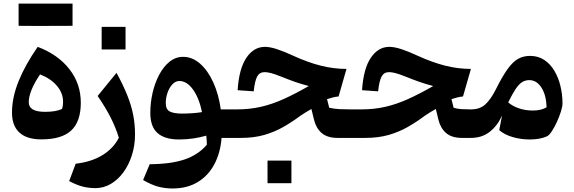

<svg xmlns="http://www.w3.org/2000/svg" viewBox="-20 -775 3226 1079"><path d="M211.9 8.3Q130.9 8.3 89.1 -30Q47.4 -68.4 47.4 -142.1Q47.4 -227.1 84.7 -319.3Q122.1 -411.6 191.9 -511.7Q306.2 -468.3 370.1 -386.2Q434.1 -304.2 434.1 -197.8Q434.1 -92.3 380.6 -42Q327.1 8.3 211.9 8.3ZM205.1 -356.9Q141.6 -262.7 141.6 -200.2Q141.6 -146.5 233.4 -146.5Q297.4 -146.5 329.1 -163.6Q334.5 -181.2 334.5 -202.6Q334.5 -251.5 300.3 -292.2Q266.1 -333 205.1 -356.9ZM387.7 -629.9 237.3 -629.4H164.1Q129.9 -629.4 84.5 -629.9V-754.9H387.7Z M738.8 -20Q738.8 42 721.4 96.7Q704.1 151.4 673.6 193.1Q643.1 234.9 602.8 258.5Q562.5 282.2 516.6 282.2Q478 282.2 443.6 273.2Q409.2 264.2 368.7 242.7L405.3 145Q492.2 135.3 554.7 97.4Q617.2 59.6 647.9 -1Q629.9 -59.6 601.3 -115.5Q572.8 -171.4 528.8 -235.8L634.8 -365.7Q672.4 -296.9 695.3 -239.5Q718.3 -182.1 728.5 -129.2Q738.8 -76.2 738.8 -20ZM551.3 -624H685.5V-497.1H551.3Z M1008.8 -455.6Q1061 -455.6 1104.7 -417Q1148.4 -378.4 1178.7 -311.8Q1209 -245.1 1220.7 -160.2H1275.9V0H1225.1Q1218.8 83.5 1184.8 147.7Q1150.9 211.9 1091.6 248Q1032.2 284.2 949.2 284.2Q907.7 284.2 869.9 274.2Q832 264.2 784.2 236.8L821.3 147.9Q942.4 147 1018.8 120.6Q1095.2 94.2 1142.6 38.1Q1142.1 13.2 1139.2 -12.7Q1106.4 -2.9 1067.6 2.9Q1028.8 8.8 985.8 8.8Q906.2 8.8 865.5 -27.1Q824.7 -63 824.7 -140.6Q824.7 -197.8 837.6 -253.7Q850.6 -309.6 874.8 -355.2Q898.9 -400.9 932.9 -428.2Q966.8 -455.6 1008.8 -455.6ZM987.8 -319.8Q966.3 -319.8 949 -301.3Q931.6 -282.7 921.6 -254.2Q911.6 -225.6 911.6 -195.3Q911.6 -160.2 934.3 -148.4Q957 -136.7 1002.9 -136.7Q1029.8 -136.7 1059.6 -138.7Q1089.4 -140.6 1115.2 -145Q1098.6 -225.1 1064.2 -272.5Q1029.8 -319.8 987.8 -319.8Z M1468.8 -511.7Q1496.1 -511.7 1534.9 -499.3Q1573.7 -486.8 1628.9 -461.4Q1710 -424.3 1782.5 -406Q1855 -387.7 1927.2 -387.7L1882.8 -232.9Q1866.7 -231.4 1850.1 -227.3Q1833.5 -223.1 1817.9 -217.8L1830.1 -169.4Q1858.9 -163.1 1888.4 -161.6Q1918 -160.2 1953.1 -160.2H1975.1V0H1877Q1819.3 0 1787.6 -27.6Q1755.9 -55.2 1744.6 -102.5L1730 -162.6Q1715.3 -154.3 1699.2 -144.5Q1683.1 -134.8 1667.5 -124Q1622.6 -90.3 1573.2 -62Q1523.9 -33.7 1465.6 -16.8Q1407.2 0 1335 0H1275.9Q1266.1 0 1261.2 -7.8Q1256.3 -15.6 1256.3 -36.6V-123.5Q1256.3 -144.5 1261.2 -152.3Q1266.1 -160.2 1275.9 -160.2H1309.6Q1382.8 -160.2 1446.5 -174.8Q1510.3 -189.5 1575 -218.8Q1639.6 -248 1715.3 -291.5Q1672.9 -302.7 1637.9 -314.9Q1603 -327.1 1558.1 -345.2Q1523.9 -358.9 1502.9 -364.3Q1481.9 -369.6 1467.3 -369.6Q1439 -369.6 1425.5 -345.5Q1412.1 -321.3 1405.8 -261.7L1315.4 -268.1Q1323.2 -389.2 1364.7 -450.4Q1406.2 -511.7 1468.8 -511.7ZM1483.4 127.4H1617.7V254.4H1483.4Z M2414.6 -291.5Q2372.1 -302.7 2337.2 -314.9Q2302.2 -327.1 2257.3 -345.2Q2223.1 -358.9 2202.1 -364.3Q2181.2 -369.6 2166.5 -369.6Q2138.2 -369.6 2124.8 -345.5Q2111.3 -321.3 2105 -261.7L2014.6 -268.1Q2022.5 -389.2 2064 -450.4Q2105.5 -511.7 2168 -511.7Q2195.3 -511.7 2234.1 -499.3Q2272.9 -486.8 2328.1 -461.4Q2409.2 -424.3 2481.7 -406Q2554.2 -387.7 2626.5 -387.7L2582 -232.9Q2565.9 -231.4 2549.3 -227.3Q2532.7 -223.1 2517.1 -217.8L2529.3 -169.4Q2550.8 -163.1 2573.2 -161.6Q2595.7 -160.2 2625 -160.2H2626.5V0H2576.2Q2518.6 0 2486.8 -27.6Q2455.1 -55.2 2443.8 -102.5L2429.2 -162.6Q2414.6 -154.3 2398.4 -144.5Q2382.3 -134.8 2366.7 -124Q2321.8 -90.3 2272.5 -62Q2223.1 -33.7 2164.8 -16.8Q2106.4 0 2034.2 0H1975.1Q1965.3 0 1960.4 -7.8Q1955.6 -15.6 1955.6 -36.6V-123.5Q1955.6 -144.5 1960.4 -152.3Q1965.3 -160.2 1975.1 -160.2H2008.8Q2082 -160.2 2145.8 -174.8Q2209.5 -189.5 2274.2 -218.8Q2338.9 -248 2414.6 -291.5Z M2958.5 -460.9Q3004.4 -460.9 3038.6 -438.2Q3072.8 -415.5 3095.5 -377.2Q3118.2 -338.9 3129.6 -291.3Q3141.1 -243.7 3141.1 -193.8Q3141.1 -176.8 3132.3 -148.4Q3123.5 -120.1 3109.9 -90.1Q3096.2 -60.1 3081.3 -37.6Q3066.4 -15.1 3054.7 -9.3Q3016.1 8.8 2956.5 8.8Q2907.7 8.8 2861.8 -4.4Q2815.9 -17.6 2785.6 -43.5L2801.3 -125.5Q2776.4 -69.3 2732.7 -34.7Q2689 0 2626.5 0Q2616.7 0 2611.8 -7.8Q2606.9 -15.6 2606.9 -36.6V-123.5Q2606.9 -144 2611.8 -152.1Q2616.7 -160.2 2626.5 -160.2Q2676.3 -160.2 2706.8 -187.7Q2737.3 -215.3 2765.1 -270Q2802.2 -344.7 2832 -386.2Q2861.8 -427.7 2891.6 -444.3Q2921.4 -460.9 2958.5 -460.9ZM2954.6 -324.7Q2932.6 -324.7 2914.6 -313.7Q2896.5 -302.7 2878.2 -275.4Q2859.9 -248 2835.9 -199.7Q2857.4 -180.2 2894 -167Q2930.7 -153.8 2973.6 -153.8Q3023.4 -153.8 3051.8 -172.4Q3049.8 -240.2 3022.9 -282.5Q2996.1 -324.7 2954.6 -324.7Z"/></svg>

Font: Pinar-DS3-FD Bold
Style: Regular
Weight: 700
Designer: Amin Abedi
Version: Version 3.000